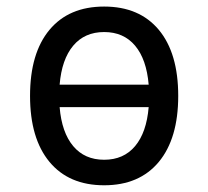

<svg xmlns="http://www.w3.org/2000/svg" viewBox="-20 -547 626 577"><path d="M293 9.8Q187 9.8 128.7 -60.5Q70.3 -130.9 70.3 -258.8Q70.3 -387.2 128.7 -457.3Q187 -527.3 293 -527.3Q398.9 -527.3 457.3 -457.3Q515.6 -387.2 515.6 -258.8Q515.6 -130.9 457.3 -60.5Q398.9 9.8 293 9.8ZM293 -66.9Q351.6 -66.9 386 -107.9Q420.4 -148.9 426.8 -225.1H159.2Q165.5 -148.9 200 -107.9Q234.4 -66.9 293 -66.9ZM159.2 -292.5H426.8Q420.4 -368.7 386 -409.7Q351.6 -450.7 293 -450.7Q234.4 -450.7 200 -409.7Q165.5 -368.7 159.2 -292.5Z"/></svg>

Font: Cascadia Mono SemiLight
Style: Regular
Weight: 350
Monospace: yes
Designer: Aaron Bell
Foundry: Saja Typeworks
Version: Version 2404.023; ttfautohint (v1.8.4)